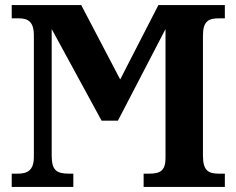

<svg xmlns="http://www.w3.org/2000/svg" viewBox="-20 -734 928 754"><path d="M26 0H268V-52H252C202 -52 183 -65 183 -123V-620L379 -260H443L630 -620V-114C630 -64 610 -52 565 -52H544V0H863V-52H840C797 -52 777 -65 777 -123V-594C777 -652 800 -662 840 -662H863V-714H602L452 -422L299 -714H26V-662H53C90 -662 113 -649 113 -595V-118C113 -64 87 -52 49 -52H26Z"/></svg>

Font: Noto Serif SemiCondensed
Style: Bold
Weight: 700
Width: 4
Designer: Monotype Design Team
Foundry: Monotype Imaging Inc.
Version: Version 2.015